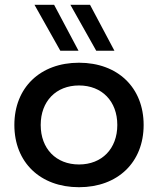

<svg xmlns="http://www.w3.org/2000/svg" viewBox="-20 -772 660 802"><path d="M310 -510C148 -510 40 -406 40 -250C40 -94 148 10 310 10C472 10 580 -94 580 -250C580 -406 472 -510 310 -510ZM310 -85C214 -85 150 -151 150 -250C150 -349 214 -415 310 -415C406 -415 470 -349 470 -250C470 -151 406 -85 310 -85ZM308 -560 206 -752H124L232 -560ZM458 -560 356 -752H274L382 -560Z"/></svg>

Font: Goli Medium
Style: Regular
Weight: 500
Designer: jaikishan Patel
Foundry: MagicType
Version: Version 1.000;Glyphs 3.2 (3242)